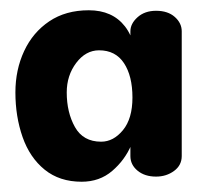

<svg xmlns="http://www.w3.org/2000/svg" viewBox="-20 -745 394 374"><path d="M139 -391Q96 -391 67 -414.5Q38 -438 24 -478Q10 -518 10 -565Q10 -609 27 -645.5Q44 -682 76 -703.5Q108 -725 153 -725Q199 -725 223.5 -693.5Q248 -662 248 -596L234 -657V-684Q234 -699 248 -711.5Q262 -724 284 -724Q307 -724 320.5 -712Q334 -700 334 -684V-441Q334 -423 319 -412Q304 -401 284 -401Q262 -401 248 -412.5Q234 -424 234 -441V-474L248 -516Q248 -491 235.5 -462Q223 -433 198.5 -412Q174 -391 139 -391ZM177 -469Q201 -469 219.5 -491.5Q238 -514 238 -555Q238 -597 221.5 -622Q205 -647 173 -647Q147 -647 128.5 -622.5Q110 -598 110 -565Q110 -526 126 -497.5Q142 -469 177 -469Z"/></svg>

Font: Quicksand Variable Light
Style: Regular
Weight: 300
Designer: Andrew Paglinawan
Foundry: Andrew Paglinawan
Version: Version 3.004